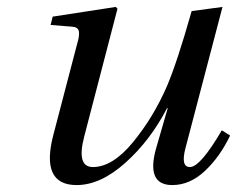

<svg xmlns="http://www.w3.org/2000/svg" viewBox="-20 -522 684 554"><path d="M126 -450 132 -474 314 -502 319 -497 223 -128Q200 -40 248 -40Q305 -40 364 -112Q423 -184 462 -274Q491 -342 533 -490L622 -502L515 -94Q501 -40 528 -40Q558 -40 620 -146L644 -131Q615 -70 571.5 -29Q528 12 477 12Q400 12 431 -96L464 -210H462Q414 -117 342 -52.5Q270 12 201 12Q96 12 134 -133L203 -397Q210 -420 207.5 -432Q205 -444 188 -445Z"/></svg>

Font: Heuristica
Style: Italic
Weight: 400
Italic angle: -13°
Version: Version 1.0.2